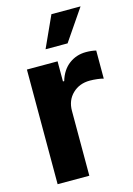

<svg xmlns="http://www.w3.org/2000/svg" viewBox="-117 -823 610 883"><g transform="rotate(-15 188.0 -381.5)"><path d="M44.4 0V-545.9H190.4V-450.2H196.3Q211.4 -501 246.6 -527.1Q281.7 -553.2 327.1 -553.2Q353 -553.2 375 -547.9V-414.1Q364.3 -417.5 345.5 -419.7Q326.7 -421.9 310.5 -421.9Q260.7 -421.9 228 -390.4Q195.3 -358.9 195.3 -308.6V0ZM151.4 -613.8 219.2 -762.7H357.9L256.3 -613.8Z"/></g></svg>

Font: Inter Tight
Style: Bold
Weight: 700
Designer: Rasmus Andersson
Foundry: rsms
Version: Version 3.004; ttfautohint (v1.8.4.7-5d5b)